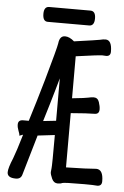

<svg xmlns="http://www.w3.org/2000/svg" viewBox="-59 -894 617 952"><g transform="rotate(5 250.0 -418.0)"><path d="M264 16Q245 16 235.5 -5Q226 -26 226 -37Q226 -44 228 -56.5Q230 -69 230 -222L145 -212L87 -13Q81 10 56 10Q13 10 13 -18Q13 -39 34 -89Q47 -122 73 -210L54 -203Q55 -204 55 -206Q55 -211 48.5 -227.5Q42 -244 42 -258Q42 -281 67 -281H95Q126 -380 157 -488Q204 -654 207 -676Q211 -714 238 -714Q260 -714 284 -693Q405 -710 412 -712Q427 -716 439 -716Q471 -716 471 -658Q471 -635 449 -635L430 -636Q412 -636 299 -620V-411Q368 -418 378 -421Q395 -425 406 -425Q426 -425 433 -404Q440 -383 440 -368Q440 -344 417 -344Q383 -344 299 -337V-67Q407 -69 449 -73Q484 -73 484 -14Q484 10 461 10Q443 8 397 8Q293 8 286.5 12Q280 16 264 16ZM166 -286 230 -293V-504Q225 -486 213 -444Q193 -374 166 -286ZM52 -202 54 -203Q53 -202 52 -202ZM146 -778Q121 -778 121 -816Q121 -852 147 -852H352Q378 -852 378 -815Q378 -778 352 -778Z"/></g></svg>

Font: LXGW WenKai Mono Medium
Style: Regular
Weight: 500
Monospace: yes
Designer: LXGW / Fontworks Inc.
Foundry: LXGW / Fontworks Inc.
Version: Version 1.520; June 14, 2025